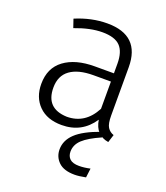

<svg xmlns="http://www.w3.org/2000/svg" viewBox="-138 -629 812 941"><g transform="rotate(20 268.0 -158.0)"><path d="M462 11Q393 0 381 -76Q323 11 218 11Q142 11 99 -32Q56 -75 56 -145Q56 -228 114.5 -271.5Q173 -315 273 -315H373V-365Q373 -427 345 -456Q317 -485 252 -485Q189 -485 110 -455L95 -499Q178 -534 260 -534Q431 -534 431 -368V-116Q431 -73 442.5 -55Q454 -37 475 -30ZM228 -36Q324 -36 373 -130V-272H282Q203 -272 160.5 -241Q118 -210 118 -148Q118 -40 228 -36ZM361 218Q305 218 277.5 191.5Q250 165 250 126Q250 79 288.5 42.5Q327 6 414 -25L426 0Q362 28 333 55Q304 82 304 118Q304 142 319 156Q334 170 367 170Q394 170 425 163L419 211Q384 218 361 218Z"/></g></svg>

Font: Trujillo Light
Style: Regular
Weight: 300
Designer: Fira Sans original fonts by bBox Type GmbH, Carrois Corporate GbR, & Edenspiekermann AG / Changes by Cristiano Sobral
Foundry: Fira Sans original fonts by bBox Type GmbH, Carrois Corporate GbR, & Edenspiekermann AG / Changes by Cristiano Sobral
Version: Version 4.301;July 28, 2020;FontCreator 13.0.0.2655 64-bit